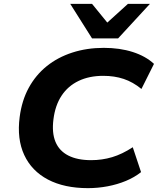

<svg xmlns="http://www.w3.org/2000/svg" viewBox="-20 -964 818 995"><path d="M436 11Q313 11 228.5 -33.5Q144 -78 105.5 -161Q67 -244 82 -358Q93 -443 129 -509Q165 -575 222 -621Q279 -667 354.5 -691.5Q430 -716 518 -716Q601 -716 668 -694.5Q735 -673 778 -633L713 -503Q669 -539 621 -555Q573 -571 515 -571Q442 -571 387 -544.5Q332 -518 299 -468Q266 -418 257 -346Q248 -276 267.5 -229Q287 -182 334 -158Q381 -134 452 -134Q509 -134 561 -149.5Q613 -165 668 -201L711 -72Q677 -45 632.5 -26.5Q588 -8 537.5 1.5Q487 11 436 11ZM457 -765 344 -944H457L536 -847L643 -944H757L592 -765Z"/></svg>

Font: Nunito Sans 10pt SemiExpanded ExtraBold
Style: Italic
Weight: 800
Width: 6
Italic angle: -9°
Designer: Vernon Adams
Foundry: Vernon Adams
Version: Version 3.101;gftools[0.9.27]